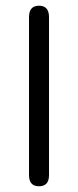

<svg xmlns="http://www.w3.org/2000/svg" viewBox="-20 -648 274 675"><path d="M152.3 -32.2Q152.3 6.8 117.2 6.8Q82 6.8 82 -32.2V-587.9Q82 -627.9 117.2 -627.9Q152.3 -627.9 152.3 -587.9Z"/></svg>

Font: Jura
Style: DemiBold
Weight: 600
Version: Version 2.5